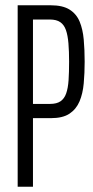

<svg xmlns="http://www.w3.org/2000/svg" viewBox="-20 -708 354 728"><path d="M47 0V-688H172Q218 -688 244 -671.5Q270 -655 282 -626Q294 -597 297.5 -558Q301 -519 301 -474Q301 -431 297.5 -392Q294 -353 281.5 -323.5Q269 -294 243.5 -277Q218 -260 173 -260H105V0ZM105 -314H170Q195 -314 209.5 -324Q224 -334 231 -354Q238 -374 240 -404Q242 -434 242 -474Q242 -513 239.5 -543.5Q237 -574 230 -594Q223 -614 208.5 -624Q194 -634 169 -634H105Z"/></svg>

Font: Saira UltraCondensed
Style: Regular
Weight: 400
Width: 1
Designer: Hector Gatti with collaboration of the Omnibus-Type team
Foundry: Omnibus-Type
Version: Version 1.101